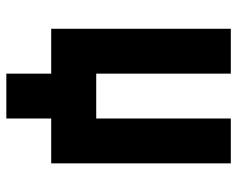

<svg xmlns="http://www.w3.org/2000/svg" viewBox="-91 -657 748 606"><g transform="rotate(90 283.0 -354.0)"><path d="M354 -708.5H495.6V-141.6H354V0H212.4V-141.6H70.8V-708.5H212.4V-283.7H354Z"/></g></svg>

Font: Blazma
Style: Regular
Weight: 400
Designer: GGBotNet
Version: 1.00